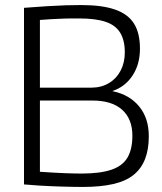

<svg xmlns="http://www.w3.org/2000/svg" viewBox="-20 -730 643 760"><path d="M75 0V-699Q127 -703 166.5 -705.5Q206 -708 238.5 -709Q271 -710 301 -710Q385 -710 436 -692Q487 -674 510.5 -636.5Q534 -599 534 -537Q534 -476 505 -431.5Q476 -387 426 -370V-369Q493 -355 531 -308.5Q569 -262 569 -191Q569 -138 554 -100Q539 -62 508.5 -37.5Q478 -13 428 -1.5Q378 10 307 10Q284 10 263.5 9.5Q243 9 223.5 8.5Q204 8 182.5 7Q161 6 134.5 4.5Q108 3 75 0ZM138 -383H341Q381 -383 411 -401Q441 -419 457.5 -450.5Q474 -482 474 -523Q474 -570 456 -600Q438 -630 398.5 -643.5Q359 -657 293 -657Q276 -657 262.5 -657Q249 -657 237.5 -656.5Q226 -656 212.5 -655.5Q199 -655 181 -654Q163 -653 138 -651ZM138 -50Q171 -48 195 -46.5Q219 -45 237 -44.5Q255 -44 270.5 -43.5Q286 -43 302 -43Q376 -43 420.5 -58Q465 -73 484.5 -106Q504 -139 504 -193Q504 -259 463.5 -295.5Q423 -332 346 -332H138Z"/></svg>

Font: Georama ExtraCondensed Thin Light
Style: Regular
Weight: 300
Version: Version 1.001